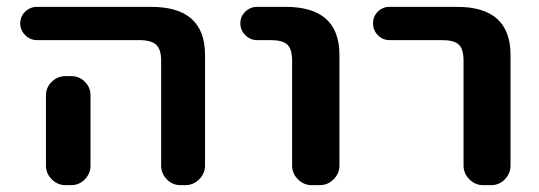

<svg xmlns="http://www.w3.org/2000/svg" viewBox="-20 -540 1573 560"><path d="M171 -318H188Q211 -318 227.5 -301.5Q244 -285 244 -262V-130V-57Q244 -34 227.5 -17Q211 0 188 0H171Q148 0 131 -17Q114 -34 114 -57V-130V-262Q114 -285 131 -301.5Q148 -318 171 -318ZM88 -423Q68 -423 53.5 -437.5Q39 -452 39 -472Q39 -492 53.5 -506Q68 -520 88 -520H421Q578 -520 578 -380V-57Q578 -34 561 -17Q544 0 521 0H506Q483 0 466.5 -17Q450 -34 450 -57V-363Q450 -396 435.5 -409.5Q421 -423 386 -423Z M730 -423Q710 -423 695.5 -437.5Q681 -452 681 -472Q681 -492 695.5 -506Q710 -520 730 -520H813Q970 -520 970 -380V-57Q970 -34 953 -17Q936 0 913 0H889Q866 0 849 -17Q832 -34 832 -57V-363Q832 -397 818 -410Q804 -423 769 -423Z M1116 -423Q1096 -423 1082 -437.5Q1068 -452 1068 -472Q1068 -492 1082 -506Q1096 -520 1116 -520H1313Q1469 -520 1469 -380V-57Q1469 -34 1452.5 -17Q1436 0 1413 0H1389Q1366 0 1349 -17Q1332 -34 1332 -57V-363Q1332 -397 1318 -410Q1304 -423 1269 -423Z"/></svg>

Font: Rounded Mplus 1c Bold
Style: Bold
Weight: 700
Version: Version 1.059.20150529